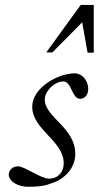

<svg xmlns="http://www.w3.org/2000/svg" viewBox="-20 -728 392 762"><path d="M14.6 -33.7C18.1 -3.9 55.2 13.2 91.8 13.2C155.3 13.2 168.5 4.4 185.5 -1C238.3 -17.6 278.8 -63 278.8 -116.7C278.8 -223.1 157.7 -261.7 157.7 -333C157.7 -366.7 196.8 -404.8 231 -404.8C265.1 -404.8 264.6 -335.9 297.9 -335.9C318.8 -335.9 330.1 -355 330.1 -374C330.1 -410.6 303.7 -437 277.3 -437C208 -437 107.9 -378.4 107.9 -304.7C107.9 -212.4 232.9 -170.4 232.9 -79.6C232.9 -45.9 210.9 -19 174.8 -19C142.1 -19 77.6 -67.9 51.3 -67.9C30.3 -67.9 14.6 -53.7 14.6 -33.7ZM306.2 -639.6 327.6 -519H352.1V-708.5H300.3L163.6 -520H188Z"/></svg>

Font: Cardo
Style: Italic
Weight: 400
Designer: David J. Perry
Foundry: David J. Perry
Version: Version 0.99